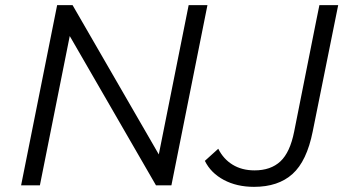

<svg xmlns="http://www.w3.org/2000/svg" viewBox="-20 -720 1354 746"><path d="M786 -700 646 0H586L251 -580L135 0H62L202 -700H262L597 -120L713 -700ZM776 -95 828 -142Q848 -102 884 -80Q920 -58 969 -58Q1032 -58 1069.5 -93Q1107 -128 1123 -209L1208 -636L1221 -700H1294L1195 -209Q1172 -94 1116.5 -44Q1061 6 967 6Q900 6 849.5 -21Q799 -48 776 -95Z"/></svg>

Font: Idrija
Style: Italic
Weight: 400
Italic angle: -11.3°
Designer: Julieta Ulanovsky
Foundry: Julieta Ulanovsky
Version: Version 7.200